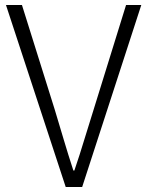

<svg xmlns="http://www.w3.org/2000/svg" viewBox="-20 -749 590 769"><path d="M243.2 0 3.9 -729H67.9L199.2 -310.1Q219.2 -244.1 235.8 -188Q252.4 -131.8 273.9 -65.9H277.8Q300.3 -131.8 317.1 -188Q334 -244.1 355 -310.1L484.9 -729H545.9L309.1 0Z"/></svg>

Font: Source Han Sans CN Light
Style: Regular
Weight: 300
Designer: Ryoko NISHIZUKA  (kana, bopomofo & ideographs); Paul D. Hunt (Latin, Greek & Cyrillic); Sandoll Communications , Soo-you
Foundry: Adobe
Version: Version 2.000;hotconv 1.0.107;makeotfexe 2.5.65593